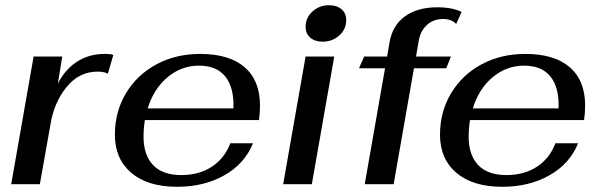

<svg xmlns="http://www.w3.org/2000/svg" viewBox="-20 -707 2308 737"><path d="M109 -490H219L202 -386Q230 -441 276 -470.5Q322 -500 382 -500Q407 -500 415 -496L394 -424Q381 -432 354 -432Q284 -432 236 -373.5Q188 -315 174 -231L133 0H23Z M531 -182Q531 -112 567.5 -73.5Q604 -35 676 -35Q744 -35 793 -67Q842 -99 864 -157H951Q919 -78 841 -34Q763 10 660 10Q547 10 484 -43.5Q421 -97 421 -190Q421 -278 463.5 -349Q506 -420 580.5 -460Q655 -500 748 -500Q860 -500 919 -449Q978 -398 978 -302Q978 -273 974 -246H536Q531 -213 531 -182ZM547 -291H876Q879 -370 845.5 -412.5Q812 -455 744 -455Q676 -455 623 -410.5Q570 -366 547 -291Z M1153 -604Q1153 -639 1179.5 -663Q1206 -687 1243 -687Q1273 -687 1291 -671.5Q1309 -656 1309 -630Q1309 -595 1282.5 -571Q1256 -547 1218 -547Q1189 -547 1171 -562.5Q1153 -578 1153 -604ZM1153 -490H1263L1177 0H1067Z M1458 -445H1358L1378 -490H1466L1475 -543Q1486 -609 1534 -644Q1582 -679 1659 -679Q1716 -679 1752 -661L1731 -615Q1714 -634 1681 -634Q1644 -634 1619 -611.5Q1594 -589 1587 -549L1577 -490H1711L1693 -445H1569L1491 0H1380Z M1779 -182Q1779 -112 1815.5 -73.5Q1852 -35 1924 -35Q1992 -35 2041 -67Q2090 -99 2112 -157H2199Q2167 -78 2089 -34Q2011 10 1908 10Q1795 10 1732 -43.5Q1669 -97 1669 -190Q1669 -278 1711.5 -349Q1754 -420 1828.5 -460Q1903 -500 1996 -500Q2108 -500 2167 -449Q2226 -398 2226 -302Q2226 -273 2222 -246H1784Q1779 -213 1779 -182ZM1795 -291H2124Q2127 -370 2093.5 -412.5Q2060 -455 1992 -455Q1924 -455 1871 -410.5Q1818 -366 1795 -291Z"/></svg>

Font: Fahkwang Medium
Style: Italic
Weight: 500
Italic angle: -10°
Version: Version 1.000; ttfautohint (v1.6)